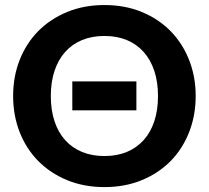

<svg xmlns="http://www.w3.org/2000/svg" viewBox="-20 -754 851 782"><path d="M274.5 -422.5H535.5V-304.5H274.5ZM777 -363Q777 -283.5 750.2 -215.5Q723.5 -147.5 674.8 -98Q626 -48.5 557.5 -20.2Q489 8 405.5 8Q322 8 253.5 -20.2Q185 -48.5 136 -98Q87 -147.5 60.2 -215.5Q33.5 -283.5 33.5 -363Q33.5 -442.5 60.2 -510.2Q87 -578 136 -627.5Q185 -677 253.5 -705.2Q322 -733.5 405.5 -733.5Q489 -733.5 557.5 -705.2Q626 -677 674.8 -627.2Q723.5 -577.5 750.2 -509.8Q777 -442 777 -363ZM623.5 -363Q623.5 -420 608.5 -465.2Q593.5 -510.5 565.2 -542.2Q537 -574 496.8 -590.8Q456.5 -607.5 405.5 -607.5Q354.5 -607.5 314 -590.8Q273.5 -574 245.2 -542.2Q217 -510.5 202 -465.2Q187 -420 187 -363Q187 -305.5 202 -260.2Q217 -215 245.2 -183.5Q273.5 -152 314 -135.2Q354.5 -118.5 405.5 -118.5Q456.5 -118.5 496.8 -135.2Q537 -152 565.2 -183.5Q593.5 -215 608.5 -260.2Q623.5 -305.5 623.5 -363Z"/></svg>

Font: Lato 2
Style: Regular
Weight: 800
Designer: Lukasz Dziedzic with Adam Twardoch and Botio Nikoltchev
Foundry: tyPoland Lukasz Dziedzic
Version: Version 2.015; 2015-08-06; http://www.latofonts.com/